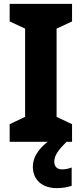

<svg xmlns="http://www.w3.org/2000/svg" viewBox="-20 -734 423 994"><path d="M261 103C261 72 281 43 325 0H353V-91L273 -129V-586L353 -623V-714H30V-623L110 -586V-129L30 -91V0H227C176 39 150 84 150 129C150 196 197 240 275 240C307 240 332 234 351 228V133C339 138 320 143 301 143C277 143 261 129 261 103Z"/></svg>

Font: Noto Sans Gujarati UI SemiCondensed ExtraBold
Style: Regular
Weight: 800
Width: 4
Designer: Jelle Bosma - Monotype Design Team, Universal Thirst
Foundry: Monotype Imaging Inc.
Version: Version 2.106